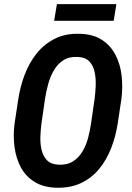

<svg xmlns="http://www.w3.org/2000/svg" viewBox="-20 -881 625 911"><path d="M556.2 -412.1 538.1 -292.5Q528.8 -233.4 507.6 -178.5Q486.3 -123.5 451.4 -80.6Q416.5 -37.6 366.2 -13.2Q315.9 11.2 249 9.8Q186 8.3 143.8 -18.1Q101.6 -44.4 78.6 -87.6Q55.7 -130.9 48.8 -184.1Q42 -237.3 48.8 -292.5L66.9 -411.6Q76.2 -471.2 97.2 -526.9Q118.2 -582.5 153.6 -627Q189 -671.4 239.7 -697Q290.5 -722.7 357.4 -720.7Q421.9 -719.2 463.6 -691.9Q505.4 -664.6 528.3 -619.9Q551.3 -575.2 557.1 -521.2Q563 -467.3 556.2 -412.1ZM411.6 -292.5 429.2 -414.1Q432.6 -440.9 434.1 -473.9Q435.5 -506.8 429.4 -537.6Q423.3 -568.4 404.5 -588.9Q385.7 -609.4 348.1 -610.8Q307.6 -612.8 280 -594.7Q252.4 -576.7 235.1 -546.4Q217.8 -516.1 208.3 -481Q198.7 -445.8 193.8 -413.1L176.3 -292Q172.9 -265.1 171.6 -232.4Q170.4 -199.7 177.2 -170.2Q184.1 -140.6 202.9 -120.8Q221.7 -101.1 258.8 -99.6Q298.8 -97.7 326.2 -115.2Q353.5 -132.8 370.8 -161.6Q388.2 -190.4 397.5 -225.1Q406.7 -259.8 411.6 -292.5ZM532.2 -861.3 519.5 -782.2H236.8L250 -861.3Z"/></svg>

Font: Roboto Condensed SemiBold
Style: Italic
Weight: 600
Italic angle: -12°
Designer: Christian Robertson
Foundry: Google
Version: Version 3.008; 2023